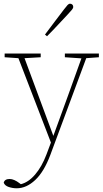

<svg xmlns="http://www.w3.org/2000/svg" viewBox="-39 -758 552 1033"><path d="M310 -450V-470H493V-450L425 -445L232 75Q198 166 150.5 210.5Q103 255 51 255Q29 255 8 248Q-13 241 -19 225Q-14 205 13 205Q25 205 38.5 211Q52 217 65 227L73 233Q114 223 150 181Q186 139 211 73L235 9L60 -445L-14 -450V-470H180V-450L93 -445L248 -27L326 -241L399 -444ZM203 -572Q231 -609 257.5 -644.5Q284 -680 305 -707Q318 -724 324.5 -731Q331 -738 338 -738Q345 -738 350 -733.5Q355 -729 355 -721Q355 -714 348 -705.5Q341 -697 326 -681Q304 -658 275 -626.5Q246 -595 214 -563Z"/></svg>

Font: Source Serif 4 ExtraLight
Style: Regular
Weight: 200
Designer: Frank Grießhammer
Foundry: Adobe
Version: Version 4.005;hotconv 1.1.0;makeotfexe 2.6.0